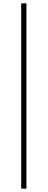

<svg xmlns="http://www.w3.org/2000/svg" viewBox="-20 -846 283 1141"><path d="M106 275V-826H137V275Z"/></svg>

Font: Noto Sans TC Thin
Style: Regular
Weight: 100
Designer: Ryoko NISHIZUKA 西塚涼子 (kana, bopomofo & ideographs); Paul D. Hunt (Latin, Greek & Cyrillic); Sandoll Communications 산돌커뮤니
Foundry: Adobe
Version: Version 2.004-H2;hotconv 1.0.118;makeotfexe 2.5.65603